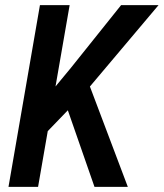

<svg xmlns="http://www.w3.org/2000/svg" viewBox="-20 -731 640 751"><path d="M252.4 -710.9 128.9 0H13.2L136.2 -710.9ZM600.1 -710.9 308.6 -365.2 139.6 -189.9V-323.2L258.3 -466.8L453.6 -710.9ZM349.6 0 231 -340.8 320.8 -421.4 480 0Z"/></svg>

Font: Roboto Condensed Medium
Style: Italic
Weight: 500
Italic angle: -12°
Designer: Christian Robertson
Foundry: Google
Version: Version 3.0; 2020